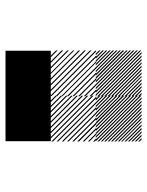

<svg xmlns="http://www.w3.org/2000/svg" viewBox="63 -937 541 707"><g transform="rotate(90 333.5 -583.5)"><path d="M500.8 -655.8 489.2 -667.5H495L500.8 -661.7ZM500.8 -636.7 470 -667.5H475.8L500.8 -642.5ZM500.8 -617.5 450.8 -667.5H456.7L500.8 -623.3ZM500.8 -597.5 430.8 -667.5H437.5L500.8 -604.2ZM500.8 -579.2 412.5 -667.5H418.3L500.8 -585ZM500.8 -560 393.3 -667.5H399.2L500.8 -565.8ZM500.8 -540.8 374.2 -667.5H380L500.8 -546.7ZM500.8 -521.7 355 -667.5H360.8L500.8 -527.5ZM500.8 -502.5 335.8 -667.5H341.7L500.8 -508.3ZM485 -499.2 332.5 -651.7V-657.5L490.8 -499.2ZM465.8 -499.2 332.5 -632.5V-638.3L471.7 -499.2ZM446.7 -499.2 332.5 -613.3V-619.2L452.5 -499.2ZM427.5 -499.2 332.5 -594.2V-600L433.3 -499.2ZM408.3 -499.2 332.5 -575V-580.8L414.2 -499.2ZM389.2 -499.2 332.5 -555.8V-561.7L395 -499.2ZM370 -499.2 332.5 -536.7V-542.5L375.8 -499.2ZM350.8 -499.2 332.5 -517.5V-523.3L356.7 -499.2ZM334.2 -663.3 330 -667.5H334.2ZM334.2 -642.5 309.2 -667.5H315L334.2 -648.3ZM334.2 -621.7 288.3 -667.5H294.2L334.2 -627.5ZM334.2 -600.8 267.5 -667.5H273.3L334.2 -606.7ZM334.2 -580 246.7 -667.5H252.5L334.2 -585.8ZM334.2 -559.2 225.8 -667.5H231.7L334.2 -565ZM334.2 -538.3 205 -667.5H210L334.2 -543.3ZM334.2 -517.5 184.2 -667.5H190L334.2 -523.3ZM331.7 -499.2 165.8 -665 169.2 -667.5 334.2 -502.5ZM310.8 -499.2 165.8 -644.2V-650L316.7 -499.2ZM290 -499.2 165.8 -623.3V-629.2L295.8 -499.2ZM269.2 -499.2 165.8 -602.5V-608.3L275 -499.2ZM248.3 -499.2 165.8 -581.7V-586.7L253.3 -499.2ZM227.5 -499.2 165.8 -560.8V-566.7L233.3 -499.2ZM206.7 -499.2 165.8 -540V-545.8L212.5 -499.2ZM185.8 -499.2 165.8 -519.2V-525L191.7 -499.2ZM334.2 -667.5H335.8L334.2 -669.2ZM500.8 -821.7 488.3 -834.2H494.2L500.8 -827.5ZM500.8 -809.2 475.8 -834.2H481.7L500.8 -815ZM500.8 -796.7 463.3 -834.2H469.2L500.8 -802.5ZM500.8 -784.2 450.8 -834.2H456.7L500.8 -790ZM500.8 -771.7 438.3 -834.2H444.2L500.8 -777.5ZM500.8 -759.2 425.8 -834.2H430.8L500.8 -764.2ZM500.8 -746.7 413.3 -834.2H419.2L500.8 -752.5ZM500.8 -734.2 400.8 -834.2H406.7L500.8 -740ZM500.8 -721.7 388.3 -834.2H394.2L500.8 -727.5ZM500.8 -709.2 375.8 -834.2H381.7L500.8 -715ZM500.8 -696.7 363.3 -834.2H369.2L500.8 -702.5ZM500.8 -684.2 350.8 -834.2H356.7L500.8 -690ZM500.8 -671.7 338.3 -834.2H344.2L500.8 -677.5ZM494.2 -665.8 332.5 -827.5V-833.3L500 -665.8ZM481.7 -665.8 332.5 -815V-820.8L487.5 -665.8ZM469.2 -665.8 332.5 -802.5V-808.3L475 -665.8ZM456.7 -665.8 332.5 -790V-795.8L462.5 -665.8ZM444.2 -665.8 332.5 -777.5V-783.3L450 -665.8ZM430.8 -665.8 332.5 -764.2V-770.8L437.5 -665.8ZM419.2 -665.8 332.5 -752.5V-758.3L425 -665.8ZM406.7 -665.8 332.5 -740V-745.8L412.5 -665.8ZM394.2 -665.8 332.5 -727.5V-733.3L400 -665.8ZM381.7 -665.8 332.5 -715V-720.8L387.5 -665.8ZM369.2 -665.8 332.5 -702.5V-708.3L375 -665.8ZM356.7 -665.8 332.5 -690V-695.8L362.5 -665.8ZM344.2 -665.8 332.5 -677.5V-683.3L350 -665.8ZM334.2 -821.7 321.7 -834.2H327.5L334.2 -827.5ZM334.2 -809.2 309.2 -834.2H315L334.2 -815ZM334.2 -796.7 296.7 -834.2H302.5L334.2 -802.5ZM334.2 -784.2 284.2 -834.2H290L334.2 -790ZM334.2 -771.7 271.7 -834.2H277.5L334.2 -777.5ZM334.2 -759.2 259.2 -834.2H264.2L334.2 -764.2ZM334.2 -746.7 246.7 -834.2H252.5L334.2 -752.5ZM334.2 -734.2 234.2 -834.2H240L334.2 -740ZM334.2 -721.7 221.7 -834.2H227.5L334.2 -727.5ZM334.2 -709.2 209.2 -834.2H215L334.2 -715ZM334.2 -696.7 196.7 -834.2H202.5L334.2 -702.5ZM334.2 -684.2 184.2 -834.2H190L334.2 -690ZM334.2 -671.7 171.7 -834.2H177.5L334.2 -677.5ZM327.5 -665.8 165.8 -827.5V-833.3L333.3 -665.8ZM315 -665.8 165.8 -815V-820.8L320.8 -665.8ZM302.5 -665.8 165.8 -802.5V-808.3L308.3 -665.8ZM290 -665.8 165.8 -790V-795.8L295.8 -665.8ZM277.5 -665.8 165.8 -777.5V-783.3L283.3 -665.8ZM264.2 -665.8 165.8 -764.2V-770.8L270.8 -665.8ZM252.5 -665.8 165.8 -752.5V-758.3L258.3 -665.8ZM240 -665.8 165.8 -740V-745.8L245.8 -665.8ZM227.5 -665.8 165.8 -727.5V-733.3L233.3 -665.8ZM215 -665.8 165.8 -715V-720.8L220.8 -665.8ZM202.5 -665.8 165.8 -702.5V-708.3L208.3 -665.8ZM190 -665.8 165.8 -690V-695.8L195.8 -665.8ZM177.5 -665.8 165.8 -677.5V-683.3L183.3 -665.8ZM333.3 -500H500V-333.3H333.3ZM166.7 -500H500V-333.3H166.7Z"/></g></svg>

Font: 0xA000-Pixelated-Mono
Style: Pixelated-Mono
Weight: 400
Version: Version 0.1